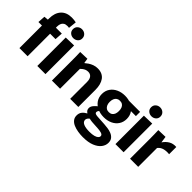

<svg xmlns="http://www.w3.org/2000/svg" viewBox="-23 -1504 2483 2483"><g transform="rotate(45 1219.0 -262.0)"><path d="M80 -412H15L22 -515L80 -520V-542Q80 -644 132.5 -701.5Q185 -759 281 -759Q302 -759 322.5 -756.5Q343 -754 360 -750L348 -638Q341 -640 332.5 -640.5Q324 -641 315 -641Q282 -641 262.5 -627Q243 -613 235 -590.5Q227 -568 227 -541V-520H335L328 -412H229V0H80Z M407 -520 556 -524V0H407ZM481 -583Q446 -583 421 -605Q396 -627 396 -663Q396 -700 421 -722.5Q446 -745 481 -745Q517 -745 542 -722.5Q567 -700 567 -663Q567 -627 542 -605Q517 -583 481 -583Z M674 -354Q674 -402 673.5 -443Q673 -484 671 -520L799 -524L809 -458H813Q830 -473 855 -490Q880 -507 912.5 -519Q945 -531 984 -531Q1028 -531 1061 -515.5Q1094 -500 1115 -471Q1136 -442 1146.5 -402Q1157 -362 1157 -312V0H1008V-308Q1008 -337 1001.5 -357Q995 -377 983.5 -389.5Q972 -402 957 -407.5Q942 -413 926 -413Q903 -413 884 -405.5Q865 -398 850 -386.5Q835 -375 823 -363V0H674Z M1482 -138Q1418 -138 1366 -162Q1314 -186 1283.5 -230Q1253 -274 1253 -334Q1253 -394 1283.5 -438.5Q1314 -483 1366 -507Q1418 -531 1482 -531Q1546 -531 1597.5 -507Q1649 -483 1679.5 -438.5Q1710 -394 1710 -334Q1710 -275 1680.5 -230.5Q1651 -186 1599.5 -162Q1548 -138 1482 -138ZM1482 -231Q1510 -231 1529 -244Q1548 -257 1557 -280Q1566 -303 1566 -334Q1566 -365 1557 -388.5Q1548 -412 1529 -425Q1510 -438 1482 -438Q1454 -438 1435 -425Q1416 -412 1406.5 -388.5Q1397 -365 1397 -334Q1397 -303 1407 -280Q1417 -257 1435.5 -244Q1454 -231 1482 -231ZM1472 235Q1427 235 1381.5 227.5Q1336 220 1299 204Q1262 188 1240 160.5Q1218 133 1218 94Q1218 51 1240 23.5Q1262 -4 1298 -23V-25Q1279 -37 1270.5 -51.5Q1262 -66 1262 -85Q1262 -115 1285 -142.5Q1308 -170 1338 -192L1395 -165Q1383 -154 1375.5 -142Q1368 -130 1368 -117Q1368 -103 1381 -96.5Q1394 -90 1420 -88L1552 -80Q1582 -78 1618 -73Q1654 -68 1686 -55Q1718 -42 1739.5 -16.5Q1761 9 1761 53Q1761 99 1730 140.5Q1699 182 1635 208.5Q1571 235 1472 235ZM1483 126Q1535 126 1567 117Q1599 108 1614 94Q1629 80 1629 64Q1629 50 1620.5 41.5Q1612 33 1597 28.5Q1582 24 1565.5 21.5Q1549 19 1532 18L1418 11Q1398 9 1384 6Q1370 3 1361 -2L1373 0Q1359 8 1347.5 23Q1336 38 1336 55Q1336 74 1347 87.5Q1358 101 1378 109.5Q1398 118 1425 122Q1452 126 1483 126ZM1539 -520H1767V-443H1651Z M1836 -520 1985 -524V0H1836ZM1910 -583Q1875 -583 1850 -605Q1825 -627 1825 -663Q1825 -700 1850 -722.5Q1875 -745 1910 -745Q1946 -745 1971 -722.5Q1996 -700 1996 -663Q1996 -627 1971 -605Q1946 -583 1910 -583Z M2103 0V-357Q2103 -410 2102 -448Q2101 -486 2100 -520L2228 -524L2240 -439H2243Q2272 -482 2315 -508Q2358 -534 2419 -530V-398Q2369 -404 2325 -393Q2281 -382 2252 -345V0Z"/></g></svg>

Font: Murecho Thin SemiBold
Style: Regular
Weight: 600
Version: Version 1.010